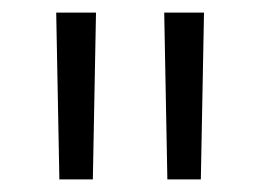

<svg xmlns="http://www.w3.org/2000/svg" viewBox="-20 -720 413 304"><path d="M69 -700H132L127 -436H74ZM240 -700H303L298 -436H245Z"/></svg>

Font: APTA Sans Regular
Style: Regular
Weight: 400
Version: Version 7.200